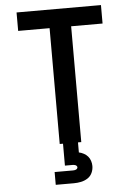

<svg xmlns="http://www.w3.org/2000/svg" viewBox="-62 -781 724 1047"><g transform="rotate(-5 300.0 -257.5)"><path d="M241 0V-634H69V-735H531V-634H359V0ZM200 220V150H300Q304 150 308 149.5Q312 149 316 147.5Q320 146 323 142.5Q326 139 326 135Q326 131 323 127.5Q320 124 316 122.5Q312 121 308 120.5Q304 120 300 120H259V0H341V55Q355 58 368 65Q381 72 390 82.5Q399 93 403.5 107Q408 121 408 135Q408 155 399.5 173Q391 191 374.5 201.5Q358 212 338.5 216Q319 220 300 220Z"/></g></svg>

Font: Zed Sans Extended
Style: Bold
Weight: 700
Width: 7
Designer: Belleve Invis
Foundry: Belleve Invis
Version: Version 1.0.0; ttfautohint (v1.8.4)